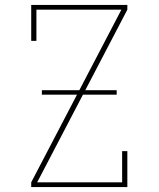

<svg xmlns="http://www.w3.org/2000/svg" viewBox="-20 -755 640 775"><path d="M106 0V-19L470 -716H127V-590H106V-735H494V-716L130 -19H473V-145H494V0ZM149 -373V-391H451V-373Z"/></svg>

Font: Iosevka Slab Thin Extended
Style: Regular
Weight: 100
Width: 7
Monospace: yes
Designer: Belleve Invis
Foundry: Belleve Invis
Version: Version 11.1.1; ttfautohint (v1.8.3)